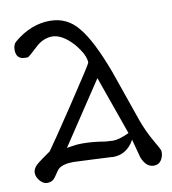

<svg xmlns="http://www.w3.org/2000/svg" viewBox="-83 -733 793 884"><g transform="rotate(-10 314.0 -291.0)"><path d="M611 18Q613 41 601 60Q589 79 566 79Q529 79 510 30Q505 9 487 -56Q452 7 387 7L378 6Q368 6 345 4.5Q322 3 295 2Q215 -2 203 -2Q154 -2 132 17Q129 19 106 53Q93 72 68 72Q50 72 34.5 54Q19 36 19 17Q19 -7 47 -28Q66 -43 104 -69Q133 -109 231 -256Q350 -435 350 -441Q350 -477 305 -531Q252 -590 203 -588Q160 -586 124 -550Q87 -515 80 -513H68Q26 -513 26 -557Q26 -582 40 -594Q119 -661 209 -661Q290 -661 341 -597Q394 -534 452 -378L536 -137Q556 -82 585 -32Q611 12 611 18ZM476 -89 379 -363 185 -71 210 -75Q230 -79 259 -79Q307 -79 366 -69Q392 -67 401 -67Q428 -67 476 -89Z"/></g></svg>

Font: GFS Complutum
Style: Regular
Weight: 400
Designer: George D. Matthiopoulos
Foundry: George D. Matthiopoulos
Version: Version 1.000